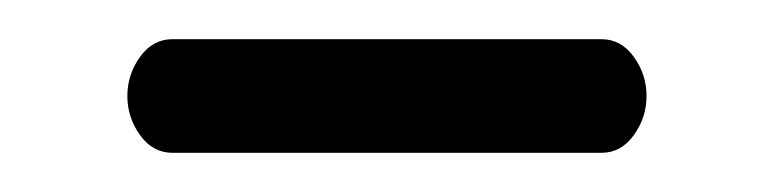

<svg xmlns="http://www.w3.org/2000/svg" viewBox="-20 -323 395 98"><path d="M287 -245H68Q58 -245 51.5 -254Q45 -263 45 -274Q45 -285 51.5 -294Q58 -303 68 -303H287Q297 -303 303.5 -294Q310 -285 310 -274Q310 -263 303.5 -254Q297 -245 287 -245Z"/></svg>

Font: Bonbon
Style: Regular
Weight: 400
Designer: Ksenia Erulevich
Foundry: Cyreal (www.cyreal.org)
Version: Version 1.000